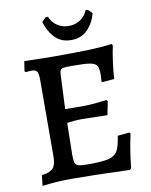

<svg xmlns="http://www.w3.org/2000/svg" viewBox="-93 -915 779 993"><g transform="rotate(-10 296.5 -418.5)"><path d="M544 -177Q526 -98 516 -1L509 7Q308 0 203 0Q124 0 49 10L55 -45Q99 -51 115 -69Q131 -87 131 -130L132 -533Q132 -565 125 -576Q118 -587 97 -587L64 -585L60 -591L68 -642Q185 -639 226 -639Q342 -639 411.5 -641.5Q481 -644 528 -651L533 -643Q525 -606 518.5 -558Q512 -510 510 -470L443 -465L445 -507Q445 -539 436 -552.5Q427 -566 399.5 -570.5Q372 -575 304 -575Q273 -575 261 -573Q249 -571 245.5 -563.5Q242 -556 241 -538L233 -361L332 -360Q354 -360 387.5 -363Q421 -366 452 -370L457 -363L443 -292Q338 -295 308 -295Q279 -295 231 -289L228 -119Q228 -91 232.5 -79Q237 -67 251 -63Q265 -59 300 -59Q375 -59 408 -67Q441 -75 455 -98.5Q469 -122 477 -178L539 -184ZM195 -825 216 -846 228 -847Q241 -815 267.5 -798Q294 -781 327 -781Q360 -781 386.5 -798Q413 -815 426 -847L438 -846L459 -825Q446 -775 413 -741Q380 -707 327 -707Q274 -707 241.5 -741Q209 -775 195 -825Z"/></g></svg>

Font: Alegreya SC Medium
Style: Regular
Weight: 500
Designer: Juan Pablo del Peral
Foundry: Huerta Tipografica
Version: Version 2.007; ttfautohint (v1.6)